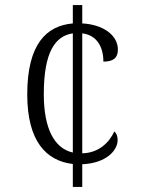

<svg xmlns="http://www.w3.org/2000/svg" viewBox="-20 -734 553 754"><path d="M266 -90V0H303V-89C398 -93 442 -144 442 -184C442 -200 437 -211 429 -218C409 -174 367 -133 303 -132V-603C361 -596 386 -549 386 -492C424 -492 443 -506 443 -539C443 -597 383 -638 303 -642V-714H266V-642C163 -633 87 -562 87 -363C87 -179 162 -102 266 -90ZM266 -603V-135C194 -151 152 -228 152 -364C152 -532 198 -593 266 -603Z"/></svg>

Font: Noto Serif Bengali SemiCondensed Light
Style: Regular
Weight: 300
Width: 4
Designer: Juan Bruce, Universal Thirst, Indian Type Foundry and the Monotype Design Team.
Foundry: Monotype Imaging Inc.
Version: Version 2.003